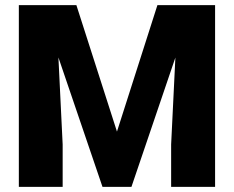

<svg xmlns="http://www.w3.org/2000/svg" viewBox="-20 -731 916 751"><path d="M278.8 -710.9 437.5 -216.3 595.7 -710.9H821.3V0H649.4V-166L666 -505.9L494.1 0H380.9L208.5 -506.3L225.1 -166V0H53.7V-710.9Z"/></svg>

Font: TypoPRO Roboto
Style: Regular
Weight: 900
Designer: Google
Version: Version 2.136; 2016